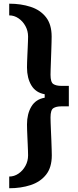

<svg xmlns="http://www.w3.org/2000/svg" viewBox="-20 -820 424 1042"><path d="M30 201.6V138.1Q57.1 138.1 80.4 122.2Q103.8 106.3 118.1 80.1Q132.4 53.9 132.4 23Q132.4 13.7 131.8 -2.1Q131.3 -17.9 130.4 -37.5Q129.5 -57 128.6 -77Q127.6 -96.9 127.1 -114.8Q126.5 -132.6 126.5 -144.9Q126.5 -201.7 150.2 -241.6Q174 -281.4 222.5 -289.8V-308.6Q174 -317.1 150.2 -356.8Q126.5 -396.5 126.5 -453.6Q126.5 -465.9 127.1 -483.8Q127.6 -501.6 128.6 -521.5Q129.5 -541.4 130.4 -560.9Q131.3 -580.4 131.8 -596.3Q132.4 -612.1 132.4 -621.4Q132.4 -652.4 118.1 -678.5Q103.8 -704.7 80.4 -720.6Q57.1 -736.5 30 -736.5V-800Q93.9 -800 146.3 -782.9Q198.6 -765.9 229.5 -726.7Q260.3 -687.5 260.3 -621.4Q260.3 -609.8 259.7 -588.1Q259.1 -566.4 258.2 -540.2Q257.3 -514.1 256.4 -488.5Q255.4 -463 254.8 -443.1Q254.2 -423.2 254.2 -414.3Q254.2 -373.7 269.6 -363.8Q284.9 -354 312.8 -354H353.6V-242.8H312.8Q284.9 -242.8 269.6 -232.9Q254.2 -223.1 254.2 -182.6Q254.2 -173.6 254.8 -153.9Q255.4 -134.2 256.6 -108.8Q257.7 -83.5 258.8 -57.4Q259.8 -31.4 260.4 -9.9Q261.1 11.6 261.1 23Q261.1 89 230 128Q199 167.1 146.4 184.4Q93.9 201.6 30 201.6Z"/></svg>

Font: Big Shoulders Text SC Thin
Style: Regular
Weight: 100
Designer: Patric King
Foundry: XO Type Co
Version: Version 2.002